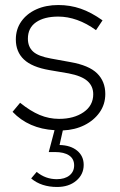

<svg xmlns="http://www.w3.org/2000/svg" viewBox="-20 -509 476 764"><path d="M207 235Q176 235 150 226.5Q124 218 104 201L126 175Q161 204 206 204Q238 204 256.5 189Q275 174 275 149Q275 123 255 109.5Q235 96 199 96H174L197 9Q94 3 30 -64L60 -100Q101 -67 138 -51.5Q175 -36 215 -36Q274 -36 312.5 -62.5Q351 -89 351 -134Q351 -166 328 -186.5Q305 -207 253 -217L177 -230Q107 -242 75 -272.5Q43 -303 43 -352Q43 -393 65 -424Q87 -455 125 -472Q163 -489 212 -489Q259 -489 301 -474.5Q343 -460 388 -428L362 -389Q325 -416 287 -429.5Q249 -443 212 -443Q156 -443 123.5 -420.5Q91 -398 91 -355Q91 -323 111.5 -304Q132 -285 183 -276L260 -262Q334 -249 366.5 -217Q399 -185 399 -135Q399 -94 376.5 -62Q354 -30 316 -11Q278 8 230 10L217 68Q261 69 287 90.5Q313 112 313 147Q313 185 283.5 210Q254 235 207 235Z"/></svg>

Font: Red Hat Text VF
Style: Regular
Weight: 300
Designer: Pentagram, MCKL
Foundry: Pentagram, MCKL
Version: Version 1.023